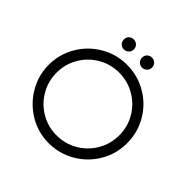

<svg xmlns="http://www.w3.org/2000/svg" viewBox="-210 -1018 1210 1210"><g transform="rotate(45 394.5 -413.0)"><path d="M45 -342Q45 -436 92 -516.5Q139 -597 219.5 -644Q300 -691 394 -691Q489 -691 569.5 -644.5Q650 -598 697 -517.5Q744 -437 744 -342Q744 -245 696 -164.5Q648 -84 567.5 -38Q487 8 394 8Q300 8 220 -39.5Q140 -87 92.5 -167.5Q45 -248 45 -342ZM674 -342Q674 -418 636.5 -482Q599 -546 534.5 -583.5Q470 -621 394 -621Q318 -621 254 -583.5Q190 -546 152.5 -482Q115 -418 115 -342Q115 -266 152.5 -201.5Q190 -137 254 -99.5Q318 -62 394 -62Q471 -62 535 -99.5Q599 -137 636.5 -201Q674 -265 674 -342ZM429 -790Q429 -809 441.5 -821.5Q454 -834 473 -834Q492 -834 505 -821.5Q518 -809 518 -790Q518 -771 505 -758Q492 -745 473 -745Q454 -745 441.5 -758Q429 -771 429 -790ZM267 -790Q267 -809 279.5 -821.5Q292 -834 311 -834Q330 -834 343 -821.5Q356 -809 356 -790Q356 -771 343 -758Q330 -745 311 -745Q292 -745 279.5 -758Q267 -771 267 -790Z"/></g></svg>

Font: Teachers[wght]
Style: Regular
Weight: 400
Designer: Alfredo Marco Pradil & Chank Diesel
Version: Version 1.000;Glyphs 3.1.2 (3151)